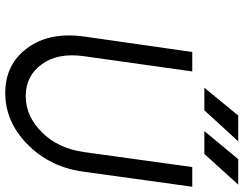

<svg xmlns="http://www.w3.org/2000/svg" viewBox="-118 -797 927 731"><g transform="rotate(90 345.5 -431.5)"><path d="M479 -746H566L683 -875H586ZM314 -746H400L518 -875H420ZM178 -700 119 -288Q101 -155 163 -72Q225 12 334 12Q443 12 529 -72Q572 -114 598.5 -167.5Q625 -221 634 -288L691 -700H616L559 -288Q545 -189 484 -128Q423 -66 346 -66Q268 -66 224 -128Q180 -189 194 -288L252 -700Z"/></g></svg>

Font: Unageo
Style: Regular-Italic
Weight: 400
Designer: Richard Sepsi
Foundry: Richard Sepsi
Version: Version 2.000